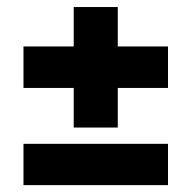

<svg xmlns="http://www.w3.org/2000/svg" viewBox="-20 -578 558 560"><path d="M470 -38H48.5V-158.5H470ZM323.5 -557.5V-206H195V-557.5ZM470 -321.5H48.5V-442.5H470Z"/></svg>

Font: Anek Kannada Medium
Style: Bold
Weight: 700
Version: Version 1.003